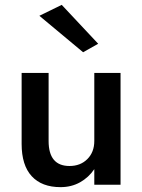

<svg xmlns="http://www.w3.org/2000/svg" viewBox="-20 -760 585 790"><path d="M142 -695 234 -740 384 -580 322 -545ZM180 -180Q180 -77 266 -77Q311 -77 339.5 -105.5Q368 -134 368 -180V-460H476V0H368V-64Q345 -30 309.5 -10Q274 10 229 10Q152 10 110.5 -35Q69 -80 69 -168V-460H180Z"/></svg>

Font: Jost* Medium
Style: Regular
Weight: 500
Version: Version 3.7